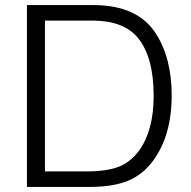

<svg xmlns="http://www.w3.org/2000/svg" viewBox="-20 -736 752 756"><path d="M86 0V-716H347Q521 -716 593 -605Q656 -508 656 -360Q656 -202 582 -102Q542 -48 483.5 -24Q425 0 332 0ZM157 -61H316Q400 -61 446.5 -79Q493 -97 527 -142Q585 -222 585 -358Q585 -513 522 -588Q466 -655 343 -655H157Z"/></svg>

Font: Almarai Light
Style: Regular
Weight: 300
Designer: Boutros International 2019
Foundry: Created by Boutros International 2019
Version: Version 1.10